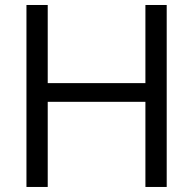

<svg xmlns="http://www.w3.org/2000/svg" viewBox="-20 -742 767 762"><path d="M85 0V-722.2H169.4V-412.1H557.1V-722.2H641.6V0H557.1V-337.9H169.4V0Z"/></svg>

Font: Oxygen
Style: Normal
Weight: 400
Designer: Vernon Adams
Foundry: Vernon Adams
Version: Version Release 0.2.2 webfont; ttfautohint (v0.8.52-bc40) -l